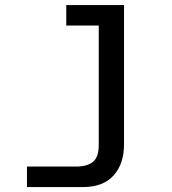

<svg xmlns="http://www.w3.org/2000/svg" viewBox="-20 -570 690 768"><path d="M245.1 -467.8V-549.8H476.1V6.8Q476.1 85.9 434.1 132.1Q392.1 178.2 313 178.2H87.9V96.2H283.2Q329.6 96.2 352.3 77.1Q375 58.1 375 9.8V-467.8Z"/></svg>

Font: Azeret Mono
Style: Regular
Weight: 400
Designer: Martin Vácha
Foundry: Displaay
Version: Version 1.002